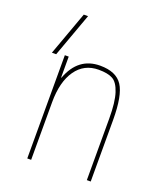

<svg xmlns="http://www.w3.org/2000/svg" viewBox="-135 -819 771 908"><g transform="rotate(20 250.0 -365.0)"><path d="M48.8 -509.8 128.9 -730.5H150.4L70.3 -509.8ZM131.8 -414.1Q174.8 -530.3 285.2 -530.3Q366.2 -530.3 397.9 -481.4Q429.7 -432.6 429.7 -309.6V0H410.2V-309.6Q410.2 -392.6 395.5 -437.5Q380.9 -482.4 356 -496.1Q331.1 -509.8 285.2 -509.8Q211.9 -509.8 170.9 -451.2Q129.9 -392.6 129.9 -290V0H110.4V-519.5H129.9V-414.1Z"/></g></svg>

Font: Mgen+ 1m thin
Style: Regular
Weight: 100
Designer: [Source Han Sans]
Ryoko NISHIZUKA  (kana & ideographs); Paul D. Hunt (Latin, Greek & Cyrillic); Wenlong ZHANG  (bopomofo
Version: Version 1.059.20150602